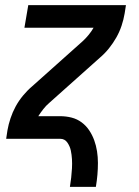

<svg xmlns="http://www.w3.org/2000/svg" viewBox="-20 -540 540 747"><path d="M252 187Q255 169 257 151Q259 133 260 115Q261 97 260 79.5Q259 62 255.5 45.5Q252 29 242 14.5Q232 0 214 0H4L9 -33Q13 -56 21 -80Q29 -104 41 -126Q53 -148 69.5 -168Q86 -188 106 -205L302 -380Q314 -391 325 -404.5Q336 -418 344 -432H75L90 -520H470L465 -488Q461 -464 453 -440Q445 -416 432.5 -394Q420 -372 404 -352Q388 -332 368 -315L172 -140Q159 -129 148.5 -115.5Q138 -102 129 -88H213Q237 -88 258.5 -82.5Q280 -77 297.5 -64Q315 -51 327 -33Q339 -15 346.5 5.5Q354 26 357.5 48.5Q361 71 361 94Q361 117 359 140Q357 163 353 187Z"/></svg>

Font: Iosevka Term Curly Semibold
Style: Italic
Weight: 600
Italic angle: -9°
Designer: Belleve Invis
Foundry: Belleve Invis
Version: Version 32.3.0